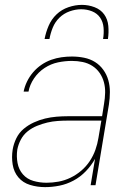

<svg xmlns="http://www.w3.org/2000/svg" viewBox="-20 -760 540 788"><path d="M165 8Q133 8 103.5 -1Q74 -10 55.5 -32Q37 -54 32 -84.5Q27 -115 32 -146Q36 -170 47 -192.5Q58 -215 77 -231Q96 -247 119 -257.5Q142 -268 165 -273.5Q188 -279 211.5 -281Q235 -283 258 -283H399L407 -334Q411 -357 411.5 -379.5Q412 -402 406.5 -422.5Q401 -443 389 -460.5Q377 -478 359 -489.5Q341 -501 319.5 -505.5Q298 -510 275 -510Q247 -510 218 -504Q189 -498 163 -481Q137 -464 119.5 -438Q102 -412 97 -384H77Q81 -405 91 -425.5Q101 -446 116 -463.5Q131 -481 150 -494Q169 -507 190 -514.5Q211 -522 232.5 -525Q254 -528 275 -528Q301 -528 325.5 -523Q350 -518 370 -505.5Q390 -493 404 -473.5Q418 -454 424.5 -431Q431 -408 431 -382.5Q431 -357 427 -331L372 0H352L370 -108Q355 -81 332.5 -57.5Q310 -34 282 -19Q254 -4 224 2Q194 8 165 8ZM171 -10Q195 -10 220 -14.5Q245 -19 269 -30.5Q293 -42 313.5 -59.5Q334 -77 348.5 -99Q363 -121 371.5 -145Q380 -169 384 -194L396 -265H258Q238 -265 216.5 -263.5Q195 -262 174 -257Q153 -252 132 -243.5Q111 -235 93.5 -221Q76 -207 65.5 -187Q55 -167 51 -146Q47 -118 52 -91Q57 -64 74 -44.5Q91 -25 117 -17.5Q143 -10 171 -10ZM163 -600Q168 -627 179.5 -654Q191 -681 212 -701Q233 -721 261 -730.5Q289 -740 316 -740Q343 -740 368 -730.5Q393 -721 407.5 -701Q422 -681 424.5 -654Q427 -627 423 -600H403Q407 -623 405 -646.5Q403 -670 391 -687.5Q379 -705 358 -713.5Q337 -722 313 -722Q290 -722 266 -713.5Q242 -705 224 -687.5Q206 -670 196.5 -646.5Q187 -623 183 -600Z"/></svg>

Font: Iosevka SS04 Thin
Style: Italic
Weight: 100
Italic angle: -9°
Monospace: yes
Designer: Belleve Invis
Foundry: Belleve Invis
Version: Version 19.0.0; ttfautohint (v1.8.4)